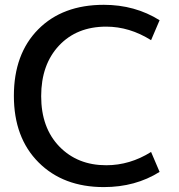

<svg xmlns="http://www.w3.org/2000/svg" viewBox="-20 -760 738 790"><path d="M407.2 -740.2Q535.2 -740.2 636.7 -676.8L601.6 -594.7Q512.7 -650.4 417 -650.4Q295.9 -650.4 222.7 -572.3Q149.4 -494.1 149.4 -364.3Q149.4 -234.4 224.1 -157.2Q298.8 -80.1 417 -80.1Q514.6 -80.1 601.6 -134.8L636.7 -52.7Q537.1 9.8 407.2 9.8Q240.2 9.8 138.7 -91.8Q37.1 -193.4 37.1 -365.7Q37.1 -538.1 137.2 -639.2Q237.3 -740.2 407.2 -740.2Z"/></svg>

Font: GenEi M Gothic v2 Medium
Style: Regular
Weight: 500
Version: Version 2.0